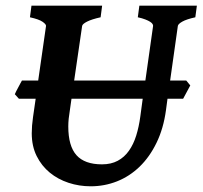

<svg xmlns="http://www.w3.org/2000/svg" viewBox="-20 -635 707 670"><path d="M335.9 -61.5Q367.7 -61.5 390.9 -74Q414.1 -86.4 429.9 -108.9Q445.8 -131.3 455.3 -161.9Q464.8 -192.4 469.7 -229L478 -290.5H229.5L223.6 -249Q221.2 -234.9 219.7 -220.7Q218.3 -206.5 218.3 -193.8Q218.3 -125.5 246.8 -93.5Q275.4 -61.5 335.9 -61.5ZM661.6 -574.7Q630.9 -567.9 616.2 -559.6Q601.6 -551.3 600.6 -544.4L573.7 -354H629.9L644 -336.9L619.1 -290.5H564.5L559.1 -250Q550.3 -186 526.1 -136.5Q502 -86.9 467 -53.2Q432.1 -19.5 388.4 -2.2Q344.7 15.1 296.4 15.1Q256.3 15.1 219.2 2.9Q182.1 -9.3 153.6 -32.7Q125 -56.2 107.9 -90.6Q90.8 -125 90.8 -169.9Q90.8 -195.8 95.2 -226.1L104.5 -290.5H45.9L31.7 -306.2Q33.2 -310.1 36.6 -316.7Q40 -323.2 43.7 -330.1Q47.4 -336.9 50.8 -343.5Q54.2 -350.1 56.6 -354H113.3L140.6 -544.4Q141.1 -550.3 128.4 -559.1Q115.7 -567.9 84.5 -574.7L89.8 -615.2H336.4L331.1 -574.7Q300.3 -567.9 283.9 -559.6Q267.6 -551.3 266.6 -544.4L238.8 -354H487.3L514.2 -544.4Q514.6 -547.4 512.2 -551.3Q509.8 -555.2 503.7 -559.1Q497.6 -563 487.1 -567.1Q476.6 -571.3 460.9 -574.7L466.3 -615.2H667Z"/></svg>

Font: Gentium Book Basic
Style: Bold Italic
Weight: 700
Italic angle: -8°
Designer: J. Victor Gaultney and Annie Olsen
Foundry: SIL International
Version: Version 1.102; 2013; Maintenance release